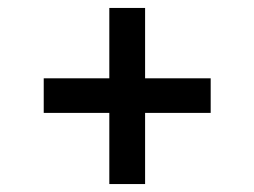

<svg xmlns="http://www.w3.org/2000/svg" viewBox="-20 -598 640 483"><path d="M255 -135V-314H90V-401H255V-578H345V-401H510V-314H345V-135Z"/></svg>

Font: Red Hat Mono SemiBold
Style: Regular
Weight: 600
Monospace: yes
Designer: Pentagram, MCKL
Foundry: Pentagram, MCKL
Version: Version 1.023